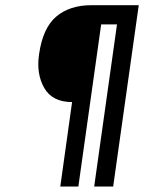

<svg xmlns="http://www.w3.org/2000/svg" viewBox="-20 -707 553 728"><path d="M337.1 0.3H409.1L506.1 -687.3H326.6Q244.1 -687.3 193.1 -644Q142.1 -600.7 128.1 -500.9Q117.1 -427.3 147.7 -373.6Q178.3 -320 253.3 -320L208.6 0.3H277.1L363.6 -614.4H423.6Z"/></svg>

Font: Secuela ExtLt
Style: Italic
Weight: 200
Italic angle: -8°
Designer: Fernando Haro
Foundry: deFharo
Version: Version 1.704